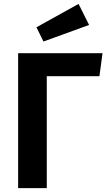

<svg xmlns="http://www.w3.org/2000/svg" viewBox="-20 -965 549 985"><path d="M437 -837 203 -752 167 -825 383 -945ZM506 -692 490 -574H220V0H73V-692Z"/></svg>

Font: FiraGO SemiBold
Style: Regular
Weight: 600
Designer: bBox Type
Foundry: bBox Type GmbH
Version: Version 1.001;PS 001.001;hotconv 1.0.88;makeotf.lib2.5.64775